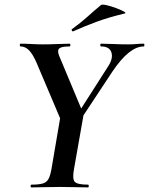

<svg xmlns="http://www.w3.org/2000/svg" viewBox="-20 -815 648 835"><path d="M311 -265 294 -282 450 -526Q473 -561 464.5 -587Q456 -613 420 -613Q416 -613 416 -619Q416 -625 420 -625Q443 -625 474.5 -623.5Q506 -622 538 -622Q559 -622 572.5 -623.5Q586 -625 605 -625Q608 -625 608 -619Q608 -613 605 -613Q574 -613 540.5 -586.5Q507 -560 469 -504ZM117 0Q113 0 113 -6Q113 -12 117 -12Q149 -12 166 -17Q183 -22 191 -37Q199 -52 204 -81L243 -310L344 -319L302 -81Q294 -38 304.5 -25Q315 -12 363 -12Q366 -12 366 -6Q366 0 363 0Q338 0 307.5 -1Q277 -2 241 -2Q204 -2 173 -1Q142 0 117 0ZM254 -271 139 -542Q123 -579 106.5 -596Q90 -613 70 -613Q66 -613 66 -619Q66 -625 70 -625Q92 -625 118 -623.5Q144 -622 167 -622Q196 -622 229.5 -623.5Q263 -625 282 -625Q286 -625 286 -619Q286 -613 282 -613Q248 -613 238 -604.5Q228 -596 237 -573L344 -317ZM299 -679Q295 -677 292.5 -682.5Q290 -688 294 -689Q330 -715 360 -742Q390 -769 419 -793Q424 -797 443.5 -792.5Q463 -788 484.5 -780Q506 -772 518.5 -765Q531 -758 521 -756Q454 -740 402 -721Q350 -702 299 -679Z"/></svg>

Font: Cormorant Garamond Light
Style: Italic
Weight: 300
Italic angle: -10°
Designer: Christian Thalmann (Catharsis Fonts)
Foundry: Catharsis Fonts
Version: Version 4.001